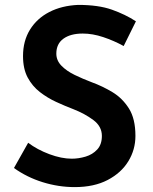

<svg xmlns="http://www.w3.org/2000/svg" viewBox="-20 -756 623 784"><path d="M485 -568Q445 -590 401.5 -604.5Q358 -619 318 -619Q268 -619 239 -598Q210 -577 210 -537Q210 -509 231 -487.5Q252 -466 285 -450Q318 -434 355 -420Q399 -404 439.5 -379.5Q480 -355 506.5 -313Q533 -271 533 -201Q533 -145 504 -97.5Q475 -50 419.5 -21Q364 8 285 8Q219 8 154.5 -12Q90 -32 37 -70L95 -173Q132 -145 181.5 -126.5Q231 -108 273 -108Q301 -108 329.5 -116.5Q358 -125 377 -145.5Q396 -166 396 -201Q396 -240 361 -266Q326 -292 280 -310Q246 -323 210 -339.5Q174 -356 143 -380Q112 -404 93 -439.5Q74 -475 74 -527Q74 -589 102.5 -635Q131 -681 181.5 -707Q232 -733 299 -736Q382 -736 437 -716.5Q492 -697 535 -669Z"/></svg>

Font: Reem Kufi SemiBold
Style: Regular
Weight: 600
Designer: Khaled Hosny
Version: Version 1.001